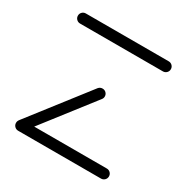

<svg xmlns="http://www.w3.org/2000/svg" viewBox="-126 -625 712 733"><g transform="rotate(30 230.5 -258.5)"><path d="M435.6 -22.2Q435.6 -13 429.1 -6.5Q422.6 0 413.3 0H48.1Q38.9 0 32.4 -6.5Q25.9 -13 25.9 -22.2Q25.9 -31.5 32.4 -38Q38.9 -44.4 48.1 -44.4H413.3Q422.6 -44.4 429.1 -38Q435.6 -31.5 435.6 -22.2ZM48.9 -1.5Q39.6 -1.5 33.1 -8Q26.7 -14.4 26.7 -23.7Q26.7 -31.5 31.5 -37.4L229.6 -292.6Q236.7 -300.7 247 -300.7Q256.3 -300.7 262.8 -294.3Q269.3 -287.8 269.3 -278.5Q269.3 -270.7 264.4 -264.8L66.3 -9.6Q59.3 -1.5 48.9 -1.5ZM435.6 -494.8Q435.6 -485.6 429.1 -479.1Q422.6 -472.6 413.3 -472.6H48.1Q38.9 -472.6 32.4 -479.1Q25.9 -485.6 25.9 -494.8Q25.9 -504.1 32.4 -510.6Q38.9 -517 48.1 -517H413.3Q422.6 -517 429.1 -510.6Q435.6 -504.1 435.6 -494.8Z"/></g></svg>

Font: 26F Galaxy Hebrew
Style: Regular
Weight: 400
Designer: C₂₉H₂₅N₃O₅
Version: Version 1.000